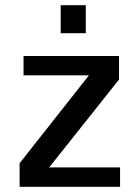

<svg xmlns="http://www.w3.org/2000/svg" viewBox="-20 -714 534 734"><path d="M439 -74H168L435 -410V-500H70V-426H320L55 -90V0H439ZM212 -587H308V-694H212Z"/></svg>

Font: Perun Medium
Style: Regular
Weight: 500
Foundry: Copyright (c) Stefan Peev, Context Ltd, 2016
Version: Version 1.089